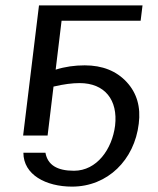

<svg xmlns="http://www.w3.org/2000/svg" viewBox="-20 -504 589 714"><path d="M408 -37C397 51 340 131 255 131C192 131 157 109 149 64H67C67 146 151 190 248 190C380 190 480 91 496 -44C504 -106 489 -158 451 -199C413 -240 361 -261 295 -261C258 -261 222 -256 187 -245L209 -427H503L510 -484H125L66 0H157L179 -182C217 -191 249 -195 276 -195C370 -195 419 -132 408 -37Z"/></svg>

Font: Gamestation Text
Style: Italic
Weight: 400
Designer: Jonas Hecksher
Foundry: Jonas Hecksher, Playtypeª, e-types AS
Version: Version 1.003